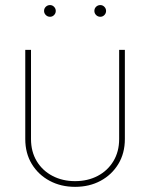

<svg xmlns="http://www.w3.org/2000/svg" viewBox="-20 -725 589 753"><path d="M274.4 7.8Q218.8 7.8 174.6 -15.9Q130.4 -39.6 104.7 -81.8Q79.1 -124 79.1 -179.7V-529.3H101.6V-179.7Q101.6 -130.4 124 -93Q146.5 -55.7 185.8 -35.2Q225.1 -14.6 274.4 -14.6Q324.2 -14.6 363.3 -35.2Q402.3 -55.7 424.8 -93Q447.3 -130.4 447.3 -179.7V-529.3H469.7V-179.7Q469.7 -124 444.1 -81.8Q418.5 -39.6 374.5 -15.9Q330.6 7.8 274.4 7.8ZM373.5 -659.2Q363.8 -659.2 356.9 -666Q350.1 -672.9 350.1 -682.1Q350.1 -691.9 356.9 -698.5Q363.8 -705.1 373.5 -705.1Q382.8 -705.1 389.4 -698.2Q396 -691.4 396 -682.1Q396 -672.9 389.4 -666Q382.8 -659.2 373.5 -659.2ZM176.3 -659.2Q166.5 -659.2 159.7 -666Q152.8 -672.9 152.8 -682.1Q152.8 -691.9 159.7 -698.5Q166.5 -705.1 176.3 -705.1Q185.5 -705.1 192.1 -698.2Q198.7 -691.4 198.7 -682.1Q198.7 -672.9 192.1 -666Q185.5 -659.2 176.3 -659.2Z"/></svg>

Font: Inter 24pt Thin
Style: Regular
Weight: 250
Designer: Rasmus Andersson
Foundry: rsms
Version: Version 4.001;git-66647c0bb